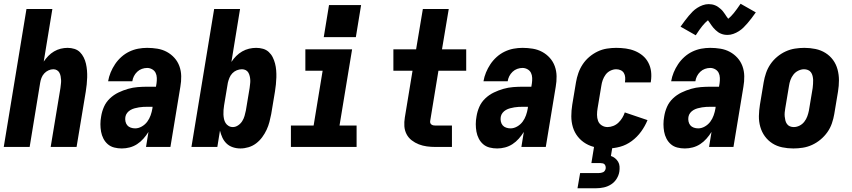

<svg xmlns="http://www.w3.org/2000/svg" viewBox="-20 -783 4540 1023"><path d="M0 0 121 -735H259L213 -455Q224 -471 237.5 -485Q251 -499 268 -509Q285 -519 303.5 -523.5Q322 -528 340 -528Q359 -528 376.5 -522.5Q394 -517 406 -505Q418 -493 426 -477Q434 -461 438 -443.5Q442 -426 443.5 -407.5Q445 -389 444.5 -370.5Q444 -352 442 -333Q440 -314 437 -295L388 0H250L302 -314Q303 -325 304.5 -335.5Q306 -346 305.5 -356.5Q305 -367 303 -377Q301 -387 296.5 -395.5Q292 -404 283.5 -409Q275 -414 264 -414Q251 -414 238 -408Q225 -402 215.5 -391.5Q206 -381 201 -368Q196 -355 194 -342L138 0Z M629 8Q608 8 588.5 3Q569 -2 554.5 -14.5Q540 -27 531 -44.5Q522 -62 518.5 -81.5Q515 -101 515 -121.5Q515 -142 519 -163Q523 -189 534 -214Q545 -239 565.5 -258.5Q586 -278 611 -290Q636 -302 662 -309.5Q688 -317 714.5 -319Q741 -321 766 -321H811L814 -339Q816 -353 815.5 -368Q815 -383 809 -395Q803 -407 790.5 -414Q778 -421 764 -421Q750 -421 736 -416Q722 -411 711 -400.5Q700 -390 693.5 -377Q687 -364 685 -350H556Q560 -374 569.5 -397Q579 -420 593 -441Q607 -462 626.5 -479.5Q646 -497 669 -508Q692 -519 716 -523.5Q740 -528 764 -528Q792 -528 819 -523.5Q846 -519 869 -506.5Q892 -494 909.5 -474.5Q927 -455 936 -430Q945 -405 945.5 -377Q946 -349 941 -321L888 0H758L771 -80Q759 -61 744 -44Q729 -27 710.5 -15Q692 -3 671 2.5Q650 8 629 8ZM700 -99Q718 -99 735.5 -109Q753 -119 764.5 -134.5Q776 -150 782.5 -168.5Q789 -187 792 -205L793 -214H766Q755 -214 743.5 -213.5Q732 -213 720.5 -211Q709 -209 697.5 -206Q686 -203 675.5 -197Q665 -191 657.5 -181.5Q650 -172 648 -160Q646 -148 648.5 -136Q651 -124 658 -115.5Q665 -107 676.5 -103Q688 -99 700 -99Z M1261 8Q1240 8 1220.5 1.5Q1201 -5 1187 -18.5Q1173 -32 1165 -49.5Q1157 -67 1152 -87L1138 0H1000L1121 -735H1259L1213 -453Q1224 -470 1238.5 -484.5Q1253 -499 1270.5 -509Q1288 -519 1307 -523.5Q1326 -528 1345 -528Q1364 -528 1381.5 -523Q1399 -518 1412 -506Q1425 -494 1433 -478Q1441 -462 1445.5 -444.5Q1450 -427 1451.5 -408.5Q1453 -390 1452.5 -371Q1452 -352 1450 -333Q1448 -314 1445 -295L1425 -175Q1421 -154 1415.5 -133Q1410 -112 1400.5 -91.5Q1391 -71 1377 -52Q1363 -33 1344.5 -19Q1326 -5 1304 1.5Q1282 8 1261 8ZM1221 -106Q1221 -106 1221 -106Q1221 -106 1221 -106Q1235 -106 1248.5 -115Q1262 -124 1270.5 -137.5Q1279 -151 1283 -165.5Q1287 -180 1290 -194L1310 -314Q1311 -325 1312.5 -335.5Q1314 -346 1313.5 -356.5Q1313 -367 1310.5 -377.5Q1308 -388 1303 -396.5Q1298 -405 1289 -409.5Q1280 -414 1269 -414Q1255 -414 1241.5 -408.5Q1228 -403 1218 -392.5Q1208 -382 1202.5 -368.5Q1197 -355 1194 -342L1174 -222Q1172 -209 1171 -197Q1170 -185 1170.5 -173Q1171 -161 1173.5 -149Q1176 -137 1182 -127.5Q1188 -118 1198 -112Q1208 -106 1221 -106Z M1530 0V-114H1651L1699 -406H1607V-520H1856L1789 -114H1880V0ZM1705 -585 1733 -756H1904L1876 -585Z M2301 0Q2277 0 2254.5 -3Q2232 -6 2211.5 -14Q2191 -22 2173.5 -35.5Q2156 -49 2146 -68.5Q2136 -88 2134.5 -110.5Q2133 -133 2137 -157L2178 -406H2076V-520H2197L2233 -735H2371L2335 -520H2464V-406H2316L2272 -138Q2271 -132 2273 -127Q2275 -122 2279.5 -119Q2284 -116 2289.5 -115Q2295 -114 2301 -114H2388V0Z M2629 8Q2608 8 2588.5 3Q2569 -2 2554.5 -14.5Q2540 -27 2531 -44.5Q2522 -62 2518.5 -81.5Q2515 -101 2515 -121.5Q2515 -142 2519 -163Q2523 -189 2534 -214Q2545 -239 2565.5 -258.5Q2586 -278 2611 -290Q2636 -302 2662 -309.5Q2688 -317 2714.5 -319Q2741 -321 2766 -321H2811L2814 -339Q2816 -353 2815.5 -368Q2815 -383 2809 -395Q2803 -407 2790.5 -414Q2778 -421 2764 -421Q2750 -421 2736 -416Q2722 -411 2711 -400.5Q2700 -390 2693.5 -377Q2687 -364 2685 -350H2556Q2560 -374 2569.5 -397Q2579 -420 2593 -441Q2607 -462 2626.5 -479.5Q2646 -497 2669 -508Q2692 -519 2716 -523.5Q2740 -528 2764 -528Q2792 -528 2819 -523.5Q2846 -519 2869 -506.5Q2892 -494 2909.5 -474.5Q2927 -455 2936 -430Q2945 -405 2945.5 -377Q2946 -349 2941 -321L2888 0H2758L2771 -80Q2759 -61 2744 -44Q2729 -27 2710.5 -15Q2692 -3 2671 2.5Q2650 8 2629 8ZM2700 -99Q2718 -99 2735.5 -109Q2753 -119 2764.5 -134.5Q2776 -150 2782.5 -168.5Q2789 -187 2792 -205L2793 -214H2766Q2755 -214 2743.5 -213.5Q2732 -213 2720.5 -211Q2709 -209 2697.5 -206Q2686 -203 2675.5 -197Q2665 -191 2657.5 -181.5Q2650 -172 2648 -160Q2646 -148 2648.5 -136Q2651 -124 2658 -115.5Q2665 -107 2676.5 -103Q2688 -99 2700 -99Z M3217 8Q3186 8 3156.5 2.5Q3127 -3 3102 -17.5Q3077 -32 3059 -54.5Q3041 -77 3032.5 -105Q3024 -133 3024 -163.5Q3024 -194 3029 -225L3049 -345Q3053 -369 3061.5 -393.5Q3070 -418 3084.5 -440Q3099 -462 3119.5 -479.5Q3140 -497 3164 -508.5Q3188 -520 3213.5 -524Q3239 -528 3263 -528Q3289 -528 3314.5 -524.5Q3340 -521 3363 -511.5Q3386 -502 3404.5 -486.5Q3423 -471 3434.5 -449Q3446 -427 3449 -402Q3452 -377 3448 -350Q3448 -349 3447.5 -347Q3447 -345 3447 -344H3310Q3310 -344 3310 -345Q3310 -346 3310 -346Q3312 -359 3311 -371.5Q3310 -384 3304 -394Q3298 -404 3287 -409Q3276 -414 3263 -414Q3248 -414 3232.5 -406.5Q3217 -399 3207 -385.5Q3197 -372 3191.5 -356.5Q3186 -341 3184 -326L3164 -206Q3161 -189 3161 -171.5Q3161 -154 3166.5 -139Q3172 -124 3186 -115Q3200 -106 3217 -106Q3232 -106 3247.5 -112Q3263 -118 3275 -129.5Q3287 -141 3295.5 -155Q3304 -169 3309 -184L3430 -143Q3417 -111 3396 -82Q3375 -53 3346 -31.5Q3317 -10 3283.5 -1Q3250 8 3217 8ZM3057 220 3071 139H3171Q3176 139 3182 138Q3188 137 3193.5 134.5Q3199 132 3202.5 126.5Q3206 121 3207 116Q3208 109 3206.5 103Q3205 97 3201.5 93Q3198 89 3192 87.5Q3186 86 3180 86H3131L3145 0H3243L3235 48Q3247 52 3257 60Q3267 68 3273.5 79Q3280 90 3281 103.5Q3282 117 3280 131Q3277 151 3265.5 169.5Q3254 188 3236 199.5Q3218 211 3197.5 215.5Q3177 220 3157 220Z M3629 8Q3608 8 3588.5 3Q3569 -2 3554.5 -14.5Q3540 -27 3531 -44.5Q3522 -62 3518.5 -81.5Q3515 -101 3515 -121.5Q3515 -142 3519 -163Q3523 -189 3534 -214Q3545 -239 3565.5 -258.5Q3586 -278 3611 -290Q3636 -302 3662 -309.5Q3688 -317 3714.5 -319Q3741 -321 3766 -321H3811L3814 -339Q3816 -353 3815.5 -368Q3815 -383 3809 -395Q3803 -407 3790.5 -414Q3778 -421 3764 -421Q3750 -421 3736 -416Q3722 -411 3711 -400.5Q3700 -390 3693.5 -377Q3687 -364 3685 -350H3556Q3560 -374 3569.5 -397Q3579 -420 3593 -441Q3607 -462 3626.5 -479.5Q3646 -497 3669 -508Q3692 -519 3716 -523.5Q3740 -528 3764 -528Q3792 -528 3819 -523.5Q3846 -519 3869 -506.5Q3892 -494 3909.5 -474.5Q3927 -455 3936 -430Q3945 -405 3945.5 -377Q3946 -349 3941 -321L3888 0H3758L3771 -80Q3759 -61 3744 -44Q3729 -27 3710.5 -15Q3692 -3 3671 2.5Q3650 8 3629 8ZM3700 -99Q3718 -99 3735.5 -109Q3753 -119 3764.5 -134.5Q3776 -150 3782.5 -168.5Q3789 -187 3792 -205L3793 -214H3766Q3755 -214 3743.5 -213.5Q3732 -213 3720.5 -211Q3709 -209 3697.5 -206Q3686 -203 3675.5 -197Q3665 -191 3657.5 -181.5Q3650 -172 3648 -160Q3646 -148 3648.5 -136Q3651 -124 3658 -115.5Q3665 -107 3676.5 -103Q3688 -99 3700 -99ZM3687 -595 3606 -641Q3618 -658 3629 -672.5Q3640 -687 3650 -699Q3660 -711 3670.5 -721.5Q3681 -732 3695 -741Q3709 -750 3724.5 -755.5Q3740 -761 3756 -761Q3765 -761 3773.5 -759.5Q3782 -758 3790.5 -754.5Q3799 -751 3805.5 -746.5Q3812 -742 3819.5 -735.5Q3827 -729 3832 -722.5Q3837 -716 3841.5 -709.5Q3846 -703 3850.5 -696Q3855 -689 3860 -683Q3875 -695 3890 -713.5Q3905 -732 3926 -763L4007 -717Q3995 -700 3984 -685.5Q3973 -671 3962.5 -659Q3952 -647 3941.5 -636.5Q3931 -626 3917 -617Q3903 -608 3887.5 -602.5Q3872 -597 3857 -597Q3847 -597 3838.5 -598.5Q3830 -600 3821.5 -603.5Q3813 -607 3806.5 -611.5Q3800 -616 3793 -622.5Q3786 -629 3780.5 -635.5Q3775 -642 3770.5 -648.5Q3766 -655 3761 -662.5Q3756 -670 3752 -675Q3737 -663 3722 -644.5Q3707 -626 3687 -595Z M4207 8Q4207 8 4207 8Q4207 8 4207 8Q4177 8 4148 2Q4119 -4 4095.5 -19Q4072 -34 4055.5 -56.5Q4039 -79 4031 -107Q4023 -135 4023.5 -164.5Q4024 -194 4029 -225L4049 -345Q4053 -369 4061.5 -394Q4070 -419 4085 -441Q4100 -463 4121 -480.5Q4142 -498 4166 -509Q4190 -520 4215.5 -524Q4241 -528 4266 -528Q4266 -528 4266 -528Q4266 -528 4266 -528Q4296 -528 4325 -522Q4354 -516 4378 -501Q4402 -486 4418.5 -463.5Q4435 -441 4442.5 -413Q4450 -385 4450 -355.5Q4450 -326 4445 -295L4425 -175Q4421 -151 4412.5 -126Q4404 -101 4388.5 -79Q4373 -57 4352 -39.5Q4331 -22 4307 -11Q4283 0 4257.5 4Q4232 8 4207 8ZM4209 -106Q4225 -106 4240 -113.5Q4255 -121 4265.5 -134.5Q4276 -148 4281.5 -163.5Q4287 -179 4290 -194L4310 -314Q4311 -325 4312 -336Q4313 -347 4312.5 -357.5Q4312 -368 4309.5 -378.5Q4307 -389 4301 -397.5Q4295 -406 4285 -410Q4275 -414 4264 -414Q4249 -414 4233.5 -406.5Q4218 -399 4207.5 -385.5Q4197 -372 4191.5 -356.5Q4186 -341 4184 -326L4164 -206Q4162 -195 4161 -184Q4160 -173 4161 -162.5Q4162 -152 4164.5 -141.5Q4167 -131 4173 -122.5Q4179 -114 4188.5 -110Q4198 -106 4209 -106Z"/></svg>

Font: Iosevka SS04 Heavy
Style: Italic
Weight: 900
Italic angle: -9°
Monospace: yes
Designer: Belleve Invis
Foundry: Belleve Invis
Version: Version 19.0.0; ttfautohint (v1.8.4)